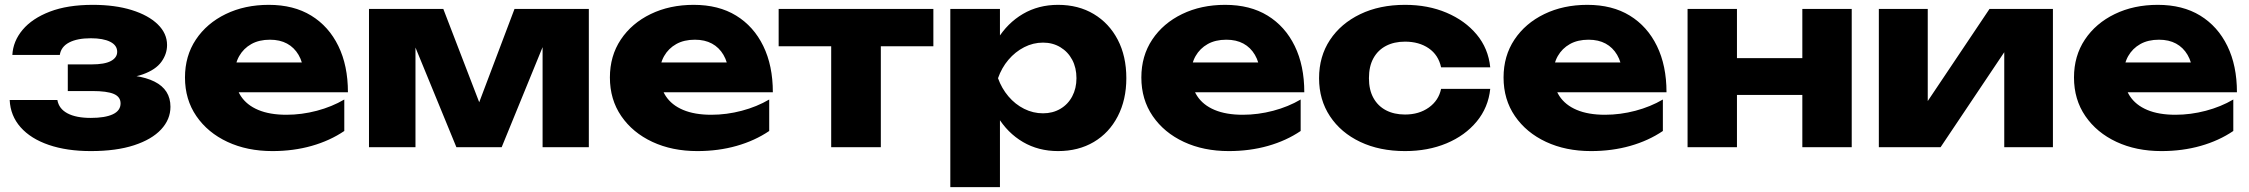

<svg xmlns="http://www.w3.org/2000/svg" viewBox="-20 -608 9290 793"><path d="M355 16Q256 16 181.5 -9.5Q107 -35 65 -82.5Q23 -130 20 -195H217Q223 -159 258.5 -140Q294 -121 355 -121Q414 -121 446 -136Q478 -151 478 -181Q478 -208 450 -220Q422 -232 361 -232H260V-342H358Q412 -342 438 -356Q464 -370 464 -394Q464 -421 435 -435.5Q406 -450 355 -450Q299 -450 265.5 -432.5Q232 -415 227 -381H31Q34 -438 73.5 -485Q113 -532 186 -560Q259 -588 363 -588Q455 -588 524 -566.5Q593 -545 631.5 -507.5Q670 -470 670 -422Q670 -385 646.5 -352.5Q623 -320 570 -301Q517 -282 428 -282V-299Q552 -304 618 -271Q684 -238 684 -167Q684 -115 645.5 -73.5Q607 -32 533.5 -8Q460 16 355 16Z M1105 16Q1001 16 919.5 -22Q838 -60 791 -128.5Q744 -197 744 -288Q744 -377 789 -444.5Q834 -512 912.5 -550Q991 -588 1090 -588Q1193 -588 1265.5 -543.5Q1338 -499 1377.5 -418Q1417 -337 1417 -227H909V-350H1302L1235 -307Q1231 -351 1213 -381.5Q1195 -412 1165.5 -428Q1136 -444 1095 -444Q1050 -444 1018 -426Q986 -408 968 -376.5Q950 -345 950 -303Q950 -249 974.5 -211.5Q999 -174 1046.5 -154Q1094 -134 1163 -134Q1226 -134 1288.5 -150.5Q1351 -167 1402 -197V-67Q1343 -27 1267.5 -5.5Q1192 16 1105 16Z M1504 0V-571H1811L1988 -111H1931L2105 -571H2412V0H2221V-494H2254L2052 0H1865L1663 -492L1696 -494V0Z M2860 16Q2756 16 2674.5 -22Q2593 -60 2546 -128.5Q2499 -197 2499 -288Q2499 -377 2544 -444.5Q2589 -512 2667.5 -550Q2746 -588 2845 -588Q2948 -588 3020.5 -543.5Q3093 -499 3132.5 -418Q3172 -337 3172 -227H2664V-350H3057L2990 -307Q2986 -351 2968 -381.5Q2950 -412 2920.5 -428Q2891 -444 2850 -444Q2805 -444 2773 -426Q2741 -408 2723 -376.5Q2705 -345 2705 -303Q2705 -249 2729.5 -211.5Q2754 -174 2801.5 -154Q2849 -134 2918 -134Q2981 -134 3043.5 -150.5Q3106 -167 3157 -197V-67Q3098 -27 3022.5 -5.5Q2947 16 2860 16Z M3413 -501H3618V0H3413ZM3196 -571H3835V-417H3196Z M3905 -571H4110V-407L4101 -383V-223L4110 -176V165H3905ZM4045 -285Q4058 -378 4099.5 -445.5Q4141 -513 4205 -550.5Q4269 -588 4350 -588Q4434 -588 4497.5 -550Q4561 -512 4596.5 -444Q4632 -376 4632 -285Q4632 -196 4596.5 -127.5Q4561 -59 4497.5 -21.5Q4434 16 4350 16Q4269 16 4205 -21.5Q4141 -59 4100 -127Q4059 -195 4045 -285ZM4426 -285Q4426 -328 4408.5 -361Q4391 -394 4359.5 -413Q4328 -432 4288 -432Q4247 -432 4210 -413Q4173 -394 4145 -361Q4117 -328 4102 -285Q4117 -243 4145 -210Q4173 -177 4210 -158.5Q4247 -140 4288 -140Q4328 -140 4359.5 -158.5Q4391 -177 4408.5 -210Q4426 -243 4426 -285Z M5055 16Q4951 16 4869.5 -22Q4788 -60 4741 -128.5Q4694 -197 4694 -288Q4694 -377 4739 -444.5Q4784 -512 4862.5 -550Q4941 -588 5040 -588Q5143 -588 5215.5 -543.5Q5288 -499 5327.5 -418Q5367 -337 5367 -227H4859V-350H5252L5185 -307Q5181 -351 5163 -381.5Q5145 -412 5115.5 -428Q5086 -444 5045 -444Q5000 -444 4968 -426Q4936 -408 4918 -376.5Q4900 -345 4900 -303Q4900 -249 4924.5 -211.5Q4949 -174 4996.5 -154Q5044 -134 5113 -134Q5176 -134 5238.5 -150.5Q5301 -167 5352 -197V-67Q5293 -27 5217.5 -5.5Q5142 16 5055 16Z M6135 -241Q6127 -164 6079 -106Q6031 -48 5954.5 -16Q5878 16 5783 16Q5678 16 5598 -22Q5518 -60 5473 -128Q5428 -196 5428 -285Q5428 -375 5473 -443Q5518 -511 5598 -549.5Q5678 -588 5783 -588Q5878 -588 5954.5 -555.5Q6031 -523 6079 -465.5Q6127 -408 6135 -330H5932Q5921 -381 5881 -408.5Q5841 -436 5783 -436Q5738 -436 5704.5 -418.5Q5671 -401 5652.5 -367.5Q5634 -334 5634 -285Q5634 -237 5652.5 -203.5Q5671 -170 5704.5 -152.5Q5738 -135 5783 -135Q5841 -135 5881.5 -164Q5922 -193 5932 -241Z M6551 16Q6447 16 6365.5 -22Q6284 -60 6237 -128.5Q6190 -197 6190 -288Q6190 -377 6235 -444.5Q6280 -512 6358.5 -550Q6437 -588 6536 -588Q6639 -588 6711.5 -543.5Q6784 -499 6823.5 -418Q6863 -337 6863 -227H6355V-350H6748L6681 -307Q6677 -351 6659 -381.5Q6641 -412 6611.5 -428Q6582 -444 6541 -444Q6496 -444 6464 -426Q6432 -408 6414 -376.5Q6396 -345 6396 -303Q6396 -249 6420.5 -211.5Q6445 -174 6492.5 -154Q6540 -134 6609 -134Q6672 -134 6734.5 -150.5Q6797 -167 6848 -197V-67Q6789 -27 6713.5 -5.5Q6638 16 6551 16Z M6950 -571H7154V0H6950ZM7424 -571H7628V0H7424ZM7068 -368H7501V-216H7068Z M7740 0V-571H7942V-111L7898 -125L8197 -571H8459V0H8258V-473L8302 -458L7995 0Z M8907 16Q8803 16 8721.5 -22Q8640 -60 8593 -128.5Q8546 -197 8546 -288Q8546 -377 8591 -444.5Q8636 -512 8714.5 -550Q8793 -588 8892 -588Q8995 -588 9067.5 -543.5Q9140 -499 9179.5 -418Q9219 -337 9219 -227H8711V-350H9104L9037 -307Q9033 -351 9015 -381.5Q8997 -412 8967.5 -428Q8938 -444 8897 -444Q8852 -444 8820 -426Q8788 -408 8770 -376.5Q8752 -345 8752 -303Q8752 -249 8776.5 -211.5Q8801 -174 8848.5 -154Q8896 -134 8965 -134Q9028 -134 9090.5 -150.5Q9153 -167 9204 -197V-67Q9145 -27 9069.5 -5.5Q8994 16 8907 16Z"/></svg>

Font: Unbounded
Style: Bold
Weight: 700
Designer: Luke Prowse, Jean-Baptiste Morizot, Fátima Lázaro, Florian Runge
Foundry: NaN
Version: Version 1.700